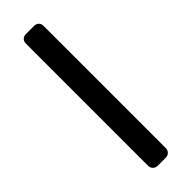

<svg xmlns="http://www.w3.org/2000/svg" viewBox="52 -323 645 645"><g transform="rotate(45 374.0 -1.0)"><path d="M84 41Q73 41 67 34.5Q61 28 61 18V-20Q61 -30 67 -36.5Q73 -43 84 -43H664Q674 -43 680.5 -36.5Q687 -30 687 -20V18Q687 28 680.5 34.5Q674 41 664 41Z"/></g></svg>

Font: RubikRegular
Style: Regular
Weight: 400
Designer: Hubert and Fischer
Foundry: Hubert and Fischer
Version: Version 2.300;gftools[0.9.30]